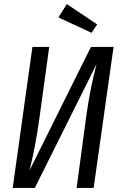

<svg xmlns="http://www.w3.org/2000/svg" viewBox="-20 -917 592 937"><path d="M306.2 -897 454.1 -797.9 426.8 -756.8 265.1 -832ZM534.2 -688 437 0H354L401.9 -356.9Q420.4 -487.3 451.2 -604L149.9 0H42L138.2 -688H220.2L170.9 -330.1Q152.8 -200.2 124 -85L423.8 -688Z"/></svg>

Font: Fira Sans Compressed Book
Style: Italic
Weight: 350
Width: 3
Italic angle: -8°
Designer: Carrois Corporate & Edenspiekermann AG
Foundry: Carrois Corporate GbR & Edenspiekermann AG
Version: Version 4.203;PS 004.203;hotconv 1.0.88;makeotf.lib2.5.64775